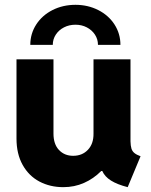

<svg xmlns="http://www.w3.org/2000/svg" viewBox="-20 -773 630 801"><path d="M48.8 -195.3V-525.4H203.1V-215.8Q203.1 -171.4 226.1 -147.2Q249 -123 285.2 -123Q323.2 -123 346.9 -148.2Q370.6 -173.3 370.1 -215.8V-525.4H524.4V-183.6Q524.9 -164.6 528.3 -153.3Q531.7 -142.1 540.5 -134.8Q549.3 -127.4 566.4 -121.1L512.7 7.8Q468.8 -3.4 442.9 -19.8Q417 -36.1 406.7 -59.6H402.3Q370.1 -27.3 330.3 -9.8Q290.5 7.8 244.1 7.8Q189 7.8 144.5 -15.6Q100.1 -39.1 74.5 -85Q48.8 -130.9 48.8 -195.3ZM482.4 -585.9H388.7Q388.7 -609.4 376 -628.7Q363.3 -647.9 342 -658.9Q320.8 -669.9 294.9 -669.9Q268.6 -669.9 247.1 -658.9Q225.6 -647.9 212.9 -628.7Q200.2 -609.4 200.2 -585.9H106.4Q106.4 -632.3 131.1 -670.7Q155.8 -709 199 -731Q242.2 -752.9 294.9 -752.9Q346.7 -752.9 389.9 -731Q433.1 -709 457.8 -670.7Q482.4 -632.3 482.4 -585.9Z"/></svg>

Font: Reddit Sans Fudge ExtraBold
Style: Regular
Weight: 800
Designer: Stephen Hutchings
Foundry: Reddit
Version: Version 1.011